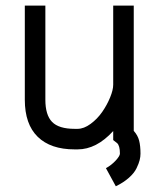

<svg xmlns="http://www.w3.org/2000/svg" viewBox="-20 -520 565 684"><path d="M357.4 79.1Q377 68.4 392.1 52Q407.2 35.6 407.2 27.3Q407.2 -1.5 397 -10.3L383.3 -21V-53.2Q323.7 12.2 256.3 12.2H246.1Q160.2 12.2 114.3 -32.7Q68.4 -77.6 68.4 -164.6V-500H141.6V-164.6Q141.6 -110.4 165.5 -85.7Q189.5 -61 246.1 -61H256.3Q278.8 -61 302.7 -78.6Q326.7 -96.2 344 -121.1Q361.3 -146 372.3 -172.9Q383.3 -199.7 383.3 -218.3V-500H456.5V-53.7Q470.7 -38.1 475.6 -19.3Q480.5 -0.5 480.5 27.3Q480.5 38.6 477.5 50.5Q474.6 62.5 466.3 79.6Q458 96.7 439 113.5Q419.9 130.4 392.6 143.6Z"/></svg>

Font: Anka/Coder Condensed
Style: Regular
Weight: 400
Width: 4
Monospace: yes
Version: Version 1.100